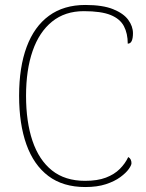

<svg xmlns="http://www.w3.org/2000/svg" viewBox="-20 -744 590 774"><path d="M324 10Q234 10 175 -34.5Q116 -79 86.5 -161.5Q57 -244 57 -358Q57 -473 87.5 -555Q118 -637 177.5 -680.5Q237 -724 324 -724Q394 -724 436 -707Q478 -690 497 -664Q516 -638 516 -610Q516 -590 511 -579Q506 -568 495 -568Q495 -609 479.5 -638.5Q464 -668 426 -683.5Q388 -699 318 -699Q242 -699 190 -657Q138 -615 111.5 -538.5Q85 -462 85 -358Q85 -253 111 -176Q137 -99 189.5 -57Q242 -15 323 -15Q373 -15 407 -28Q441 -41 463 -63Q485 -85 497 -111Q504 -107 507 -100.5Q510 -94 510 -86Q510 -78 499 -62.5Q488 -47 465 -30Q442 -13 407 -1.5Q372 10 324 10Z"/></svg>

Font: Noto Serif Armenian Thin
Style: Regular
Weight: 250
Version: Version 2.007